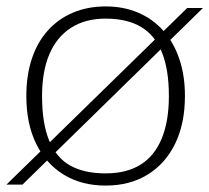

<svg xmlns="http://www.w3.org/2000/svg" viewBox="-32 -567 652 598"><path d="M-12 8 551 -542H600L38 8ZM99 -268Q99 -183 121 -129.5Q143 -76 186.5 -51.5Q230 -27 297 -27Q362 -27 405.5 -54Q449 -81 471.5 -135Q494 -189 494 -268Q494 -350 472.5 -403.5Q451 -457 407.5 -483Q364 -509 297 -509Q233 -509 188.5 -480Q144 -451 121.5 -397.5Q99 -344 99 -268ZM50 -268Q50 -332 67 -383.5Q84 -435 116.5 -471.5Q149 -508 195 -527.5Q241 -547 297 -547Q353 -547 398.5 -527.5Q444 -508 476.5 -471.5Q509 -435 526.5 -383.5Q544 -332 544 -268Q544 -182 513.5 -119.5Q483 -57 427.5 -23Q372 11 297 11Q222 11 166.5 -23Q111 -57 80.5 -119.5Q50 -182 50 -268Z"/></svg>

Font: Roboto Serif Thin
Style: Regular
Weight: 250
Designer: Greg Gazdowicz
Foundry: Commercial Type
Version: Version 1.004